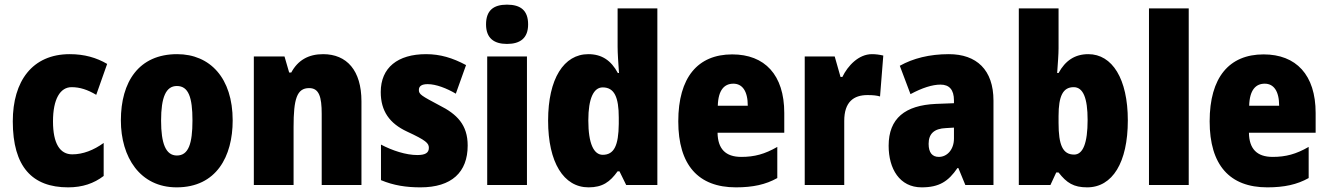

<svg xmlns="http://www.w3.org/2000/svg" viewBox="-20 -796 5712 826"><path d="M273 10C335 10 384 -7 426 -39V-181C383 -150 337 -132 291 -132C238 -132 208 -178 208 -274C208 -370 239 -421 288 -421C324 -421 357 -410 394 -388L441 -521C395 -548 343 -563 280 -563C119 -563 35 -447 35 -274C35 -78 119 10 273 10Z M981 -278C981 -460 884 -563 742 -563C577 -563 500 -444 500 -278C500 -120 582 10 740 10C911 10 981 -123 981 -278ZM673 -277C673 -378 694 -426 741 -426C791 -426 808 -377 808 -278C808 -178 791 -127 741 -127C693 -127 673 -179 673 -277Z M1370 -563C1306 -563 1261 -536 1233 -484H1224L1204 -553H1072V0H1243V-250C1243 -370 1257 -417 1310 -417C1353 -417 1364 -379 1364 -306V0H1535V-360C1535 -493 1472 -563 1370 -563Z M1992 -170C1992 -259 1946 -305 1870 -343C1793 -384 1782 -390 1782 -409C1782 -426 1795 -434 1820 -434C1856 -434 1902 -416 1941 -393L1985 -516C1927 -547 1874 -563 1813 -563C1691 -563 1618 -505 1618 -400C1618 -318 1656 -265 1731 -230C1813 -192 1825 -180 1825 -160C1825 -138 1809 -129 1775 -129C1727 -129 1668 -148 1619 -174V-21C1674 2 1728 10 1789 10C1923 10 1992 -55 1992 -170Z M2161 -776C2103 -776 2071 -751 2071 -691C2071 -632 2105 -607 2161 -607C2218 -607 2252 -632 2252 -691C2252 -751 2220 -776 2161 -776ZM2247 -553H2076V0H2247Z M2512 10C2572 10 2604 -13 2637 -59H2645L2674 0H2808V-760H2637V-595C2637 -566 2640 -525 2643 -482H2638C2609 -536 2569 -563 2511 -563C2406 -563 2338 -458 2338 -277C2338 -97 2405 10 2512 10ZM2573 -130C2535 -130 2511 -177 2511 -278C2511 -373 2534 -420 2573 -420C2623 -420 2642 -378 2642 -290V-263C2641 -170 2622 -130 2573 -130Z M3130 -562C2982 -562 2898 -463 2898 -274C2898 -86 2984 10 3146 10C3219 10 3274 -2 3324 -30V-164C3270 -133 3226 -121 3169 -121C3101 -121 3068 -156 3067 -225H3354V-310C3354 -474 3270 -562 3130 -562ZM3135 -436C3173 -436 3197 -405 3197 -341H3068C3070 -410 3097 -436 3135 -436Z M3731 -563C3674 -563 3627 -513 3604 -465H3596L3571 -553H3442V0H3612V-276C3612 -357 3652 -387 3712 -387C3737 -387 3753 -385 3766 -381L3780 -557C3763 -561 3747 -563 3731 -563Z M4062 -563C3979 -563 3908 -545 3851 -513L3897 -391C3947 -418 3991 -432 4026 -432C4064 -432 4084 -410 4084 -364V-352L4006 -349C3874 -343 3803 -287 3803 -169C3803 -70 3850 10 3945 10C4021 10 4060 -16 4099 -73H4103L4133 0H4254V-363C4254 -496 4181 -563 4062 -563ZM4050 -245 4084 -247V-200C4084 -153 4055 -121 4019 -121C3991 -121 3975 -139 3975 -177C3975 -220 3998 -243 4050 -245Z M4534 -588V-760H4363V0H4499L4524 -54H4534C4569 -9 4599 10 4657 10C4766 10 4832 -97 4832 -278C4832 -457 4765 -563 4662 -563C4604 -563 4563 -535 4534 -482H4528C4531 -526 4534 -562 4534 -588ZM4599 -421C4640 -421 4659 -374 4659 -280C4659 -180 4639 -131 4601 -131C4552 -131 4534 -172 4534 -267V-297C4534 -383 4553 -421 4599 -421Z M5094 0V-760H4923V0Z M5416 -562C5268 -562 5184 -463 5184 -274C5184 -86 5270 10 5432 10C5505 10 5560 -2 5610 -30V-164C5556 -133 5512 -121 5455 -121C5387 -121 5354 -156 5353 -225H5640V-310C5640 -474 5556 -562 5416 -562ZM5421 -436C5459 -436 5483 -405 5483 -341H5354C5356 -410 5383 -436 5421 -436Z"/></svg>

Font: Noto Sans Arabic UI Cn Bk
Style: Regular
Weight: 900
Width: 3
Designer: Monotype Design Team, Nadine Chahine and Nizar Qandah
Foundry: Monotype Imaging Inc.
Version: Version 2.010